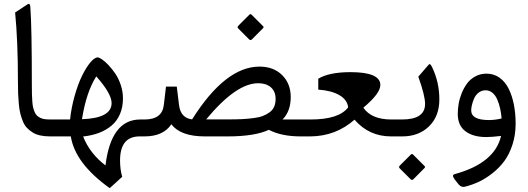

<svg xmlns="http://www.w3.org/2000/svg" viewBox="-20 -709 2747 998"><path d="M145.5 -269.5Q145.5 -240.2 146 -220.9Q146.5 -201.7 147.9 -181.6Q149.4 -161.6 152.3 -149.7Q155.3 -137.7 160.4 -126Q165.5 -114.3 172.4 -107.9Q179.2 -101.6 189.5 -96.4Q199.7 -91.3 212.9 -89.6Q226.1 -87.9 243.2 -87.9H267.1Q278.8 -87.9 278.8 -49.8V-37.6Q278.8 0 267.1 0H240.7Q212.4 0 189.5 -4.9Q166.5 -9.8 149.7 -20.5Q132.8 -31.2 120.1 -44.4Q107.4 -57.6 99.1 -77.9Q90.8 -98.1 85.7 -118.4Q80.6 -138.7 77.9 -167.7Q75.2 -196.8 74.2 -222.7Q73.2 -248.5 73.2 -284.7Q73.2 -496.6 58.6 -644L123 -686.5Q136.2 -695.3 137.7 -672.4Q145.5 -567.9 145.5 -269.5Z M406.2 -89.4Q560.1 -94.7 560.1 -173.3Q560.1 -222.2 480.5 -312Q428.2 -230 406.2 -89.4ZM619.1 -198.2Q619.1 -151.9 603.5 -115.7Q587.9 -79.6 559.6 -55.9Q531.2 -32.2 494.4 -18.3Q457.5 -4.4 412.1 0.5Q446.8 88.9 528.3 150.9Q557.1 -87.9 709 -87.9H720.2Q731.9 -87.9 731.9 -49.8V-37.6Q731.9 0 720.2 0H705.6Q604 0 604 125.5Q604 171.9 615.2 210L550.3 269Q370.1 140.1 348.1 0H261.7Q234.9 0 234.9 -37.6V-49.8Q234.9 -87.9 261.7 -87.9H344.2Q350.6 -148.9 367.7 -209.7Q384.8 -270.5 405.8 -313.7Q426.8 -356.9 449 -383.8Q471.2 -410.6 488.3 -410.6Q495.1 -410.6 510 -400.6Q524.9 -390.6 543.5 -371.1Q562 -351.6 579.1 -326.7Q596.2 -301.8 607.7 -267.3Q619.1 -232.9 619.1 -198.2Z M1287.6 -632.8 1348.1 -572.3Q1352.5 -567.9 1346.7 -562L1289.1 -503.9Q1281.7 -497.6 1274.9 -504.4L1218.3 -561Q1211.9 -567.4 1218.3 -574.7L1276.4 -632.8Q1282.2 -638.2 1287.6 -632.8ZM1051.8 -88.4H1169.4Q1209.5 -88.4 1238.3 -89.8Q1267.1 -91.3 1296.6 -95Q1326.2 -98.6 1345.9 -106.2Q1365.7 -113.8 1381.6 -125.5Q1397.5 -137.2 1405 -154.5Q1412.6 -171.9 1412.6 -195.3Q1412.6 -233.4 1388.2 -254.9Q1363.8 -276.4 1322.3 -276.4Q1207 -276.4 1051.8 -88.4ZM1328.6 -362.8Q1402.3 -362.8 1446.8 -318.4Q1491.2 -273.9 1491.2 -204.6Q1491.2 -130.9 1448.7 -87.9H1566.9Q1578.6 -87.9 1578.6 -49.8V-37.6Q1578.6 0 1566.9 0H1542.5Q1442.9 0 1377.4 -34.2Q1304.2 0 1163.6 0H1044.4Q918.9 0 870.6 -63Q828.6 0 731 0H714.8Q688 0 688 -37.6V-49.8Q688 -87.9 714.8 -87.9H731.4Q822.8 -87.9 831.5 -163.1L842.8 -258.8H898.9L910.6 -162.6Q918.9 -95.7 978.5 -88.4Q1151.4 -362.8 1328.6 -362.8Z M1801.8 -334Q1957 -334 1957 -267.1Q1957 -223.1 1868.7 -149.4Q1910.2 -87.9 2014.2 -87.9H2034.7Q2046.4 -87.9 2046.4 -49.8V-37.6Q2046.4 0 2034.7 0H2012.7Q1897.9 0 1822.8 -86.9Q1725.1 -1 1593.8 0H1561Q1534.2 0 1534.2 -37.6V-49.8Q1534.2 -87.9 1561 -87.9H1594.7Q1741.7 -87.9 1789.6 -150.9Q1785.6 -189.9 1744.6 -214.1Q1703.6 -238.3 1634.3 -243.2V-299.8Q1690.9 -334 1801.8 -334Z M2029.3 0Q2002.4 0 2002.4 -37.6V-49.8Q2002.4 -87.9 2029.3 -87.9H2069.8Q2189.5 -87.9 2189.5 -168.9Q2189.5 -212.4 2154.3 -310.5L2208.5 -373Q2215.8 -381.8 2225.6 -360.8Q2263.7 -282.2 2263.7 -192.4Q2263.7 -104.5 2210 -52.2Q2156.2 0 2071.3 0ZM2127 94.2 2187.5 154.8Q2191.9 159.2 2186 165L2128.4 223.1Q2121.1 229.5 2114.3 222.7L2057.6 166Q2051.3 159.7 2057.6 152.3L2115.7 94.2Q2121.6 88.9 2127 94.2Z M2584.5 -2.4Q2536.6 3.4 2507.8 3.4Q2439.5 3.4 2399.4 -26.6Q2359.4 -56.6 2359.4 -116.7Q2359.4 -142.1 2364 -169.4Q2368.7 -196.8 2380.1 -225.1Q2391.6 -253.4 2408.2 -275.6Q2424.8 -297.9 2450.9 -312Q2477.1 -326.2 2508.8 -326.2Q2546.9 -326.2 2576.4 -305.2Q2606 -284.2 2624 -247.8Q2642.1 -211.4 2651.1 -165.3Q2660.2 -119.1 2660.2 -66.4Q2660.2 -7.8 2643.8 42.7Q2627.4 93.3 2601.3 128.4Q2575.2 163.6 2539.8 191.4Q2504.4 219.2 2469.5 235.6Q2434.6 252 2397.9 261.2Q2378.4 266.6 2364.3 250L2344.2 224.6Q2326.2 200.7 2342.8 196.3Q2551.8 139.2 2584.5 -2.4ZM2429.2 -135.7Q2429.2 -85 2521 -85Q2553.2 -85 2587.4 -93.3Q2585 -121.1 2579.6 -145.3Q2574.2 -169.4 2564.7 -191.7Q2555.2 -213.9 2539.6 -226.8Q2523.9 -239.7 2503.9 -239.7Q2482.9 -239.7 2467 -226.8Q2451.2 -213.9 2443.6 -195.3Q2436 -176.8 2432.6 -161.4Q2429.2 -146 2429.2 -135.7Z"/></svg>

Font: Sahel FD-WOL
Style: FD-WOL
Weight: 400
Foundry: Saber Rastikerdar (saber.rastikerdar@gmail.com)
Version: Version 2.0.2